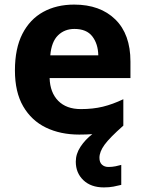

<svg xmlns="http://www.w3.org/2000/svg" viewBox="-20 -576 631 836"><path d="M413 111Q413 131 424 141Q435 151 452 151Q468 151 483 148Q498 145 508 142V229Q492 233 474 236.5Q456 240 432 240Q376 240 343 208.5Q310 177 310 128Q310 94 330.5 63Q351 32 382 8Q356 10 325 10Q243 10 180 -20.5Q117 -51 81 -113Q45 -175 45 -269Q45 -365 77.5 -428.5Q110 -492 168 -524Q226 -556 303 -556Q416 -556 482 -491.5Q548 -427 548 -308V-236H196Q198 -173 233.5 -137Q269 -101 332 -101Q385 -101 428 -111.5Q471 -122 517 -144V-29Q457 24 435 54.5Q413 85 413 111ZM304 -450Q261 -450 232.5 -422Q204 -394 199 -335H408Q407 -385 382 -417.5Q357 -450 304 -450Z"/></svg>

Font: Noto Sans Sinhala UI
Style: Bold
Weight: 700
Designer: Jelle Bosma - Monotype Design Team
Foundry: Monotype Imaging Inc.
Version: Version 2.006; ttfautohint (v1.8.4.7-5d5b)